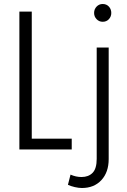

<svg xmlns="http://www.w3.org/2000/svg" viewBox="-20 -748 636 961"><path d="M77 0V-690H139V-54H339V0ZM451 -683Q451 -702 463.5 -715Q476 -728 494 -728Q513 -728 525 -715Q537 -702 537 -683Q537 -665 525 -652Q513 -639 494 -639Q476 -639 463.5 -652Q451 -665 451 -683ZM320 177 333 126Q360 138 388 138Q423 138 443.5 117Q464 96 464 47V-510H524V48Q524 114 487.5 153.5Q451 193 390 193Q374 193 354.5 188.5Q335 184 320 177Z"/></svg>

Font: Radio Canada Condensed Light
Style: Regular
Weight: 300
Width: 3
Designer: Charles Daoud, Etienne Aubert Bonn, Alexandre Saumier Demers, Jacques Le Bailly
Foundry: Radio-Canada
Version: Version 2.104; ttfautohint (v1.8.4.7-5d5b);gftools[0.9.28.de